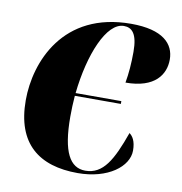

<svg xmlns="http://www.w3.org/2000/svg" viewBox="-67 -606 641 678"><g transform="rotate(10 253.0 -267.0)"><path d="M255 9C364 9 434 -46 434 -103C434 -138 422 -154 411 -162C375 -61 344 -4 280 -4C225 -4 195 -56 195 -183C195 -208 196 -233 198 -258H363V-268H199C214 -409 264 -531 326 -531C355 -531 375 -512 375 -447C375 -405 372 -369 366 -335C472 -335 506 -389 506 -442C506 -498 465 -543 350 -543C106 -543 30 -350 30 -213C30 -57 116 9 255 9Z"/></g></svg>

Font: Noto Serif Display Condensed Black
Style: Italic
Weight: 900
Width: 3
Italic angle: -12°
Designer: Monotype Design Team
Foundry: Monotype Imaging Inc.
Version: Version 2.009